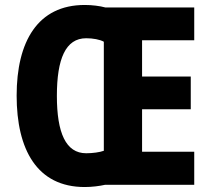

<svg xmlns="http://www.w3.org/2000/svg" viewBox="-20 -744 850 773"><path d="M321 -724C132 -724 47 -577 47 -359C47 -142 129 9 321 9C350 9 381 5 403 0H762V-133H552V-304H748V-436H552V-582H762V-714H404C382 -720 351 -724 321 -724ZM327 -590C354 -590 382 -585 398 -576V-137C382 -131 353 -127 327 -127C245 -127 209 -209 209 -358C209 -507 244 -590 327 -590Z"/></svg>

Font: Noto Sans Malayalam Condensed ExtraBold
Style: Regular
Weight: 800
Width: 3
Designer: Jelle Bosma - Monotype Design Team
Foundry: Monotype Imaging Inc.
Version: Version 2.104